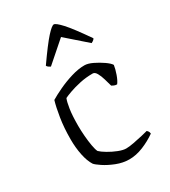

<svg xmlns="http://www.w3.org/2000/svg" viewBox="-183 -833 815 923"><g transform="rotate(-30 224.0 -372.0)"><path d="M259 0Q223 0 187.5 -14Q152 -28 126.5 -45Q101 -62 94 -71Q78 -96 69.5 -137Q61 -178 61 -225Q61 -288 69.5 -341.5Q78 -395 88 -428Q111 -442 147 -459Q183 -476 222.5 -488Q262 -500 296 -500Q315 -500 341 -487.5Q367 -475 390 -459Q413 -443 420 -431Q417 -410 407.5 -383Q398 -356 387 -342Q378 -342 371 -345Q364 -348 359 -351Q354 -369 347.5 -391.5Q341 -414 332 -430Q323 -446 311 -446Q273 -446 239 -438.5Q205 -431 180 -422Q155 -413 143 -407Q136 -391 130.5 -355Q125 -319 125 -263Q125 -236 127.5 -205.5Q130 -175 134.5 -149.5Q139 -124 145 -112Q156 -101 179.5 -87Q203 -73 228.5 -63Q254 -53 271 -53Q288 -53 314 -58Q340 -63 364 -68.5Q388 -74 398 -77Q400 -75 404 -70.5Q408 -66 409 -56Q375 -32 335.5 -16Q296 0 259 0ZM154 -575Q144 -580 140 -584Q136 -588 135 -591Q196 -678 226 -711Q256 -744 267 -744Q278 -744 308 -711.5Q338 -679 399 -591Q398 -588 394 -584Q390 -580 380 -575L267 -674Z"/></g></svg>

Font: Texturina Thin
Style: Regular
Weight: 100
Designer: Guillermo Torres Carreño
Foundry: Omnibus-Type
Version: Version 1.002; ttfautohint (v1.8.3)